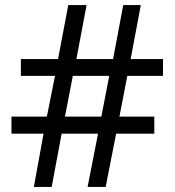

<svg xmlns="http://www.w3.org/2000/svg" viewBox="-20 -734 686 754"><path d="M480 -436 449 -276H586V-209H436L395 0H324L365 -209H222L183 0H113L151 -209H25V-276H164L196 -436H62V-502H208L248 -714H320L280 -502H424L464 -714H533L493 -502H620V-436ZM235 -276H378L409 -436H266Z"/></svg>

Font: Noto Sans Avestan
Style: Regular
Weight: 400
Designer: Monotype Design Team
Foundry: Monotype Imaging Inc.
Version: Version 2.003; ttfautohint (v1.8.4.7-5d5b)